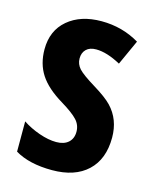

<svg xmlns="http://www.w3.org/2000/svg" viewBox="-91 -617 556 691"><g transform="rotate(15 187.0 -272.0)"><path d="M29.8 -134.8Q57.6 -116.2 92.5 -104Q127.4 -91.8 156.5 -91.8Q185.5 -91.8 201.7 -106.4Q217.8 -121.1 217.8 -146.2Q217.8 -171.4 200.7 -189.9Q183.6 -208.5 140.1 -234.9Q81.5 -270 55.7 -309.8Q29.8 -349.6 29.8 -403.8Q29.8 -473.6 77.4 -513.9Q125 -554.2 202.6 -554.2Q280.3 -554.2 344.2 -516.1L301.8 -422.9Q250 -451.2 210 -451.2Q186 -451.2 173.1 -438.5Q160.2 -425.8 160.2 -404.5Q160.2 -383.3 175 -366.9Q189.9 -350.6 236.8 -322Q283.7 -293.5 304.2 -272Q347.2 -227.1 347.2 -159.2Q347.2 -78.6 300 -34.4Q252.9 9.8 168 9.8Q83 9.8 29.8 -22Z"/></g></svg>

Font: Open Sans Hebrew Condensed
Style: Bold
Weight: 700
Width: 3
Foundry: Ascender Corporation, Yanek Iontef
Version: Version 2.001;PS 002.001;hotconv 1.0.70;makeotf.lib2.5.58329